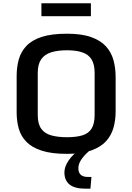

<svg xmlns="http://www.w3.org/2000/svg" viewBox="-20 -935 814 1182"><path d="M392.1 12.2Q297.9 12.2 237.3 -7.3Q176.8 -26.9 143.1 -61.3Q109.4 -95.7 95.9 -142.1Q82.5 -188.5 82.5 -242.2V-466.8Q82.5 -522 95.7 -569.3Q108.9 -616.7 142.6 -652.3Q176.3 -688 236.8 -707.8Q297.4 -727.5 392.1 -727.5Q482.9 -727.5 541.5 -706.5Q600.1 -685.5 633.1 -648.7Q666 -611.8 679 -563.2Q691.9 -514.6 691.9 -459.5V-249.5Q691.9 -196.3 678.7 -148.9Q665.5 -101.6 632.6 -65.4Q599.6 -29.3 541.3 -8.5Q482.9 12.2 392.1 12.2ZM392.1 -90.3Q449.7 -90.3 487.3 -101.8Q524.9 -113.3 543.7 -143.1Q562.5 -172.9 562.5 -226.6V-485.8Q562.5 -539.1 543.7 -569.3Q524.9 -599.6 487.1 -612.5Q449.2 -625.5 392.1 -625.5Q335.9 -625.5 295.4 -613Q254.9 -600.6 233.6 -570.1Q212.4 -539.6 212.4 -485.8V-226.6Q212.4 -172.9 233.4 -143.1Q254.4 -113.3 294.9 -101.8Q335.4 -90.3 392.1 -90.3ZM506.3 226.6Q439.9 226.6 408.2 200.9Q376.5 175.3 376.5 125.5Q376.5 91.3 402.6 52.7Q428.7 14.2 468.8 -9.8L528.3 -4.9Q499 20 480.7 46.9Q462.4 73.7 462.4 101.6Q462.4 127 476.8 140.6Q491.2 154.3 521.5 154.3H543L536.6 226.6ZM234.9 -835.4V-915H539.6V-835.4Z"/></svg>

Font: Monda SemiBold
Style: Regular
Weight: 600
Designer: Vernon Adams
Foundry: Vernon Adams
Version: Version 2.200